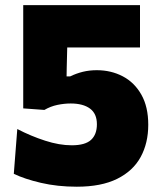

<svg xmlns="http://www.w3.org/2000/svg" viewBox="-20 -709 628 744"><path d="M277.5 14.5Q202.5 14.5 138.5 -0.5Q74.5 -15.5 33.5 -35.5L47 -209Q100 -181.5 155 -163.8Q210 -146 258 -146Q310 -146 332.8 -167Q355.5 -188 355.5 -227.5Q355.5 -268.5 328.8 -288.2Q302 -308 254 -308Q229 -308 202.5 -302.5Q176 -297 152 -283L70 -289V-689H522.5V-525H240.5Q240 -505 239.5 -484.8Q239 -464.5 238.5 -444L238 -413H252Q275.5 -424.5 301 -430.8Q326.5 -437 355 -437Q410.5 -437 455.8 -413.2Q501 -389.5 527.8 -342.2Q554.5 -295 554.5 -225.5Q554.5 -154.5 525 -100.5Q495.5 -46.5 434 -16Q372.5 14.5 277.5 14.5Z"/></svg>

Font: Commissioner ExtraBold
Style: Regular
Weight: 800
Designer: Kostas Bartsokas
Foundry: Kostas Bartsokas
Version: Version 1.000; ttfautohint (v1.8.3)